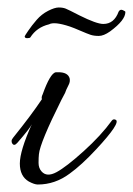

<svg xmlns="http://www.w3.org/2000/svg" viewBox="-20 -470 355 513"><path d="M237 -71Q198 -29 166 -6Q127 23 81 23Q72 23 57 15Q33 1 33 -33Q33 -67 65 -138Q60 -127 26 -88Q17 -78 12 -88Q11 -90 11 -93.5Q11 -97 15 -102Q64 -163 92 -205Q90 -210 94 -218Q114 -274 129 -277Q132 -277 136 -277Q161 -277 166 -261Q168 -252 163.5 -243.5Q159 -235 157 -230Q155 -225 154 -222Q149 -212 144 -203Q87 -89 84 -58Q83 -49 83 -35Q83 -21 91 -12Q105 4 131 -10Q157 -24 203.5 -66Q250 -108 279 -148Q283 -153 289 -150Q304 -143 237 -71ZM61 -370Q59 -368 52.5 -368Q46 -368 46 -373Q46 -374 55.5 -388Q65 -402 78 -417Q91 -432 108.5 -441Q126 -450 137 -450Q148 -450 155.5 -447Q163 -444 192 -429Q238 -406 256 -406Q285 -406 297 -439Q301 -446 308 -443Q315 -440 315 -438Q315 -416 274 -386Q257 -374 244 -374Q231 -374 222 -377Q213 -380 194.5 -388Q176 -396 167 -399Q125 -413 111 -405Q78 -397 61 -370Z"/></svg>

Font: Allura
Style: Regular
Weight: 400
Designer: Robert E. Leuschke
Foundry: Robert E. Leuschke
Version: Version 1.004